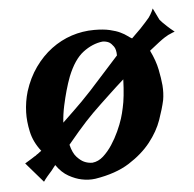

<svg xmlns="http://www.w3.org/2000/svg" viewBox="-44 -563 628 623"><g transform="rotate(-5 270.0 -251.5)"><path d="M280.3 -465.8Q310.5 -465.8 331.1 -460.9Q351.6 -456.1 364.7 -449.7Q377.9 -443.4 386.2 -437Q394.5 -430.7 400.4 -427.7Q418.9 -445.3 430.2 -457Q441.4 -468.8 448.2 -476.6Q456.1 -485.4 460 -490.2Q462.9 -494.1 465.8 -499Q470.7 -506.8 475.6 -518.6L494.1 -480.5Q497.1 -476.6 502.9 -470.7Q507.8 -465.8 516.6 -457.5Q525.4 -449.2 540 -437.5Q531.2 -434.6 525.4 -431.6Q521.5 -429.7 518.6 -428.7Q514.6 -426.8 506.8 -421.9Q499 -417 486.8 -407.7Q474.6 -398.4 455.1 -382.8Q471.7 -348.6 477.5 -319.3Q483.4 -290 485.4 -267.6Q487.3 -242.2 483.4 -219.7Q477.5 -192.4 464.8 -156.2Q452.1 -120.1 424.8 -85.4Q397.5 -50.8 353.5 -22.9Q309.6 4.9 242.2 15.6Q219.7 18.6 197.3 13.7Q177.7 9.8 155.8 -2.4Q133.8 -14.6 116.2 -40Q112.3 -35.2 108.9 -30.8Q105.5 -26.4 102.5 -22.5Q98.6 -18.6 94.7 -13.7Q91.8 -9.8 87.9 -5.9Q85 -2 81.5 2Q78.1 5.9 75.2 10.7L19.5 -53.7Q31.2 -60.5 42 -67.4L50.8 -73.2Q55.7 -75.2 59.6 -79.1Q63.5 -81.1 67.4 -84.5Q71.3 -87.9 75.2 -89.8Q50.8 -121.1 43.5 -155.3Q36.1 -189.5 37.1 -218.8Q38.1 -252.9 47.9 -286.1Q61.5 -329.1 85.4 -362.8Q109.4 -396.5 140.1 -419.4Q170.9 -442.4 206.5 -454.1Q242.2 -465.8 280.3 -465.8ZM154.3 -174.8Q174.8 -194.3 191.4 -210.4Q208 -226.6 218.8 -237.3Q231.4 -250 241.2 -260.7Q250 -269.5 264.6 -286.1Q277.3 -299.8 296.9 -321.8Q316.4 -343.8 346.7 -377Q346.7 -396.5 339.8 -406.2Q333 -416 325.2 -420.9Q315.4 -425.8 303.7 -425.8Q270.5 -421.9 240.2 -398.9Q210 -376 188.5 -322.3Q180.7 -301.8 173.8 -277.3Q168 -256.8 162.1 -230Q156.2 -203.1 154.3 -174.8ZM237.3 -37.1Q256.8 -39.1 272.9 -53.7Q289.1 -68.4 302.2 -88.4Q315.4 -108.4 325.7 -130.9Q335.9 -153.3 341.8 -171.9Q346.7 -187.5 350.6 -206.1Q354.5 -222.7 356.9 -245.6Q359.4 -268.6 360.4 -297.9Q334 -274.4 314.5 -255.9Q294.9 -237.3 281.2 -224.6Q265.6 -209 253.9 -198.2Q243.2 -187.5 229.5 -172.9Q217.8 -160.2 202.1 -142.1Q186.5 -124 168 -101.6Q174.8 -74.2 187 -61Q199.2 -47.9 210 -43Q222.7 -37.1 237.3 -37.1Z"/></g></svg>

Font: Irish Grover
Style: Regular
Weight: 400
Designer: Squid
Foundry: Font Diner, Inc DBA Sideshow
Version: Version 1.001